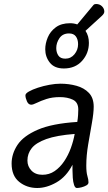

<svg xmlns="http://www.w3.org/2000/svg" viewBox="-20 -925 541 959"><path d="M299 -583Q252 -583 229 -612Q206 -641 206 -679Q206 -708 218.5 -738Q231 -768 258.5 -788.5Q286 -809 330 -809Q349 -809 366 -803L446 -899Q449 -903 453 -904Q457 -905 460 -905Q478 -905 489.5 -893.5Q501 -882 501 -867Q501 -857 489 -846L407 -771Q424 -746 424 -711Q424 -659 390 -621Q356 -583 299 -583ZM306 -632Q334 -632 352 -654Q370 -676 370 -704Q370 -728 359 -743Q348 -758 325 -758Q293 -758 277 -734.5Q261 -711 261 -685Q261 -663 271.5 -647.5Q282 -632 306 -632ZM166 14Q114 14 76 -16.5Q38 -47 38 -108Q38 -157 67.5 -201.5Q97 -246 168.5 -277Q240 -308 366 -316Q369 -334 370 -350.5Q371 -367 371 -378Q371 -414 344 -427Q317 -440 279 -440Q241 -440 212 -430.5Q183 -421 164 -411.5Q145 -402 136 -402Q122 -402 114.5 -419Q107 -436 107 -449Q107 -458 124.5 -468Q142 -478 169.5 -487Q197 -496 227 -501.5Q257 -507 282 -507Q324 -507 362 -496.5Q400 -486 424 -461Q448 -436 448 -392Q448 -361 439 -310.5Q430 -260 420.5 -204Q411 -148 411 -98Q411 -64 416.5 -46Q422 -28 422 -14Q422 -5 411.5 1Q401 7 387.5 10.5Q374 14 364 14Q355 14 350 -1Q345 -16 343.5 -37Q342 -58 342 -76V-102Q311 -42 262 -14Q213 14 166 14ZM192 -52Q226 -52 253 -70.5Q280 -89 300.5 -119.5Q321 -150 334 -186Q347 -222 353 -256Q263 -249 211.5 -230.5Q160 -212 138.5 -185Q117 -158 117 -123Q117 -94 137 -73Q157 -52 192 -52Z"/></svg>

Font: Kite One
Style: Regular
Weight: 400
Designer: Eduardo Rodriguez Tunni
Foundry: Eduardo Rodriguez Tunni
Version: Version 1.002; ttfautohint (v1.8.4.7-5d5b);gftools[0.9.23]